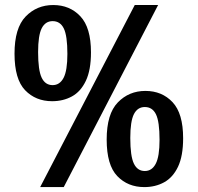

<svg xmlns="http://www.w3.org/2000/svg" viewBox="-20 -743 798 775"><path d="M523.9 -722.7H618.2L237.3 12.2H142.1ZM252 -525.4Q252 -598.6 237.5 -628.2Q223.1 -657.7 192.4 -657.7Q163.1 -657.7 148.4 -628.9Q133.8 -600.1 133.8 -532.7Q133.8 -459.5 148.2 -429.4Q162.6 -399.4 192.4 -399.4Q221.2 -399.4 236.6 -428.7Q252 -458 252 -525.4ZM347.2 -531.7Q347.2 -460 326.4 -416.5Q305.7 -373 270.3 -353.8Q234.9 -334.5 190.4 -334.5Q124 -334.5 81.3 -378.9Q38.6 -423.3 38.6 -526.4Q38.6 -629.9 83.5 -676.3Q128.4 -722.7 194.8 -722.7Q261.7 -722.7 304.4 -677.2Q347.2 -631.8 347.2 -531.7ZM624 -178.7Q624 -252 609.6 -281.5Q595.2 -311 564.5 -311Q535.2 -311 520.5 -282.2Q505.9 -253.4 505.9 -186Q505.9 -112.8 520.3 -82.8Q534.7 -52.7 564.5 -52.7Q593.3 -52.7 608.6 -82Q624 -111.3 624 -178.7ZM719.2 -185.1Q719.2 -113.3 698.5 -69.8Q677.7 -26.4 642.3 -7.1Q606.9 12.2 562.5 12.2Q496.1 12.2 453.4 -32.2Q410.6 -76.7 410.6 -179.7Q410.6 -283.2 455.6 -329.6Q500.5 -376 566.9 -376Q633.8 -376 676.5 -330.6Q719.2 -285.2 719.2 -185.1Z"/></svg>

Font: Kanchenjunga
Style: Bold
Weight: 700
Designer: Becca Hirsbrunner Spalinger
Foundry: SIL International
Version: Version 2.001